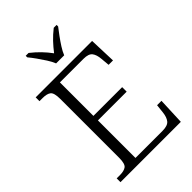

<svg xmlns="http://www.w3.org/2000/svg" viewBox="-269 -1037 1143 1143"><g transform="rotate(-45 303.0 -465.5)"><path d="M43 0V-32H70Q105 -32 122.5 -45Q140 -58 140 -109V-603Q140 -655 123 -668.5Q106 -682 70 -682H43V-714H518L524 -544H487L482 -599Q479 -636 464 -655.5Q449 -675 407 -675H208V-393H450V-355H208V-39H436Q479 -39 495 -58.5Q511 -78 515 -115L521 -170H558L551 0ZM272 -771Q263 -794 246 -820.5Q229 -847 210.5 -873Q192 -899 176 -918V-931H200Q233 -905 258.5 -878.5Q284 -852 306 -822Q329 -852 354 -878.5Q379 -905 412 -931H436V-918Q421 -899 402 -873Q383 -847 366 -820.5Q349 -794 340 -771Z"/></g></svg>

Font: Noto Serif Tamil Light
Style: Regular
Weight: 300
Designer: Indian Type Foundry, Tom Grace, and the Monotype Design Team
Foundry: Monotype Imaging Inc.
Version: Version 2.004; ttfautohint (v1.8.4.7-5d5b)